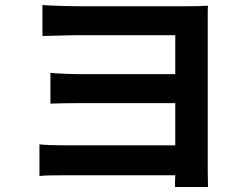

<svg xmlns="http://www.w3.org/2000/svg" viewBox="-20 -714 996 769"><path d="M138 -136Q152 -134 178 -133Q204 -132 236 -132H682V-301H308Q275 -301 238.5 -300.5Q202 -300 182 -299V-422Q205 -420 240 -418.5Q275 -417 308 -417H682V-573H294Q278 -573 257.5 -572.5Q237 -572 217 -571.5Q197 -571 179 -570.5Q161 -570 150 -570V-694Q162 -693 180 -692Q198 -691 217.5 -690.5Q237 -690 257.5 -689.5Q278 -689 294 -689H729Q751 -689 774.5 -689.5Q798 -690 813 -691Q812 -680 812 -657Q812 -634 812 -614V-36Q812 -21 812.5 0Q813 21 813 35H681Q681 27 681 14.5Q681 2 682 -12H235Q209 -12 181 -11.5Q153 -11 138 -9Z"/></svg>

Font: Kinto Sans
Style: Bold
Weight: 700
Designer: Authors: Ryoko NISHIZUKA  (kana & ideographs); Paul D. Hunt (Latin, Greek & Cyrillic); Wenlong ZHANG  (bopomofo); Sandol
Foundry: Adobe Systems Incorporated, ookami Inc.
Version: Version 0.001